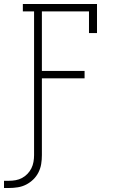

<svg xmlns="http://www.w3.org/2000/svg" viewBox="-58 -755 578 958"><path d="M-38 183V147H-13Q4 147 20.5 144Q37 141 52 133Q67 125 79 112.5Q91 100 98.5 85Q106 70 109 53Q112 36 112 19V-698H56V-735H426V-590H386V-698H151V-401H364V-364H151V19Q151 42 147.5 63.5Q144 85 134 105Q124 125 108 140.5Q92 156 72.5 166Q53 176 31 179.5Q9 183 -13 183Z"/></svg>

Font: Iosevka Curly Slab Extralight
Style: Regular
Weight: 200
Monospace: yes
Designer: Belleve Invis
Foundry: Belleve Invis
Version: Version 22.1.2; ttfautohint (v1.8.4)